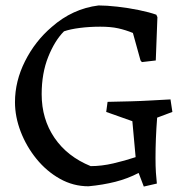

<svg xmlns="http://www.w3.org/2000/svg" viewBox="-20 -672 699 705"><path d="M508 13 489 -37Q449 -16 403.5 -4.5Q358 7 305 12Q249 12 200 -15.5Q151 -43 114 -88.5Q77 -134 56 -188.5Q35 -243 35 -297Q35 -374 72 -447.5Q109 -521 170 -573Q246 -640 342 -652Q371 -652 411 -647.5Q451 -643 490 -635Q529 -627 554 -618L558 -609L552 -450L501 -444L496 -450L468 -551Q441 -562 414 -568Q387 -574 348 -574Q309 -574 273.5 -569.5Q238 -565 215 -557Q181 -523 157 -463Q133 -403 133 -326Q133 -235 180 -166Q227 -97 313 -62Q353 -62 396 -72Q439 -82 478 -95L466 -227L370 -261L375 -298Q423 -299 460.5 -300Q498 -301 532.5 -303Q567 -305 606 -307L613 -261L557 -240Q551 -162 551 -92Q551 -61 552.5 -38Q554 -15 556 2Z"/></svg>

Font: Labrada
Style: Regular
Weight: 400
Designer: Mercedes Jáuregui
Foundry: Omnibus-Type Team
Version: Version 1.000; ttfautohint (v1.8.4.7-5d5b)